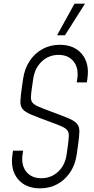

<svg xmlns="http://www.w3.org/2000/svg" viewBox="-20 -1010 514 1046"><path d="M197.5 16Q119 16 77.2 -35Q35.5 -86 48 -169L51 -189H106L103 -169Q94.5 -110.5 123 -74.8Q151.5 -39 205 -39Q258.5 -39 296.8 -74.8Q335 -110.5 343 -169L350 -218Q354.5 -251.5 355 -270.2Q355.5 -289 346.5 -300.5Q337.5 -312 314.2 -322.2Q291 -332.5 248 -348Q185 -371 151 -385.2Q117 -399.5 103.8 -415.2Q90.5 -431 91.2 -458Q92 -485 99 -533L106 -581Q114 -636.5 141.8 -678.2Q169.5 -720 211.8 -743Q254 -766 306 -766Q384.5 -766 426.5 -715.2Q468.5 -664.5 456 -581L453 -561H398L401 -581Q409.5 -639.5 381 -675.2Q352.5 -711 299 -711Q246 -711 207.8 -675.2Q169.5 -639.5 161 -581L154 -533Q149 -499.5 148.5 -480.8Q148 -462 157.2 -450.5Q166.5 -439 189.8 -429Q213 -419 256 -403Q318.5 -380 352.5 -365.8Q386.5 -351.5 399.8 -335.5Q413 -319.5 412.5 -292.8Q412 -266 405 -218L398 -169Q386 -86 331.2 -35Q276.5 16 197.5 16ZM291 -818 386 -990H443L334 -818Z"/></svg>

Font: Mohave Light
Style: Italic
Weight: 300
Italic angle: -8°
Designer: Gumpita Rahayu
Foundry: Tokotype
Version: Version 2.003